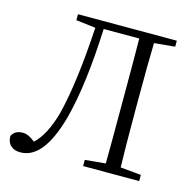

<svg xmlns="http://www.w3.org/2000/svg" viewBox="-108 -835 964 959"><g transform="rotate(15 374.5 -355.5)"><path d="M79 15C159 15 220 -62 262 -215C294 -336 314 -494 322 -688H506C507 -623 507 -524 507 -391V-335C507 -204 507 -107 506 -42L400 -32V0H690V-32L583 -42C581 -106 580 -204 580 -335V-391C580 -522 581 -620 583 -685L690 -695V-726H179V-695L280 -683C269 -496 250 -344 221 -227C199 -147 169 -89 131 -54C108 -73 87 -83 66 -83C39 -83 20 -72 10 -51C10 -29 17 -12 30 -1C42 10 58 15 79 15Z"/></g></svg>

Font: AllPunType Light
Style: Regular
Weight: 300
Version: 1.0